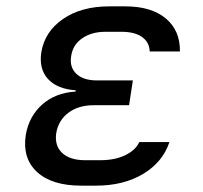

<svg xmlns="http://www.w3.org/2000/svg" viewBox="-20 -577 640 604"><path d="M282 7H235Q143 7 96.5 -36Q50 -79 61 -152Q71 -211 112.5 -248Q154 -285 218 -289V-293Q160 -297 131 -328.5Q102 -360 110 -413Q121 -478 178.5 -517.5Q236 -557 324 -557H374Q456 -557 501.5 -519Q547 -481 546 -415H451Q450 -444 427 -460.5Q404 -477 362 -477H312Q268 -477 238.5 -456.5Q209 -436 204 -401Q198 -366 220 -345Q242 -324 285 -324H398L386 -246H275Q227 -246 195.5 -222.5Q164 -199 157 -159Q151 -119 175.5 -96Q200 -73 248 -73H295Q342 -73 374.5 -89Q407 -105 418 -130H513Q492 -67 430.5 -30Q369 7 282 7Z"/></svg>

Font: NKDuy Mono
Style: Italic
Weight: 400
Italic angle: -9°
Monospace: yes
Designer: NKDuy
Foundry: NKDuy
Version: Version 2.251; ttfautohint (v1.8.4.7-5d5b)